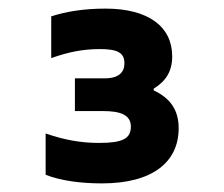

<svg xmlns="http://www.w3.org/2000/svg" viewBox="-20 -713 520 446"><path d="M219 -455C258 -455 284 -447 284 -419C284 -391 265 -381 210 -381C168 -381 129 -388 86 -403V-307C122 -293 168 -287 217 -287C335 -287 395 -337 395 -415C395 -455 378 -484 337 -503V-507C366 -525 380 -548 380 -582C380 -651 325 -693 225 -693C174 -693 133 -686 99 -675V-578C141 -593 175 -599 212 -599C254 -599 269 -590 269 -566C269 -545 256 -531 223 -531H154V-455Z"/></svg>

Font: LT Wave Alt Bold
Style: Regular
Weight: 700
Designer: Daniel Lyons
Version: Version 2.5 (Glyphs App)